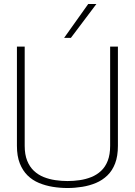

<svg xmlns="http://www.w3.org/2000/svg" viewBox="-20 -934 677 964"><path d="M65 -202V-700H104V-202Q104 -158 116.5 -127Q129 -96 150.5 -76Q172 -56 199.5 -45Q227 -34 258 -29.5Q289 -25 319 -25Q350 -25 380.5 -29.5Q411 -34 438.5 -45Q466 -56 487.5 -76Q509 -96 521 -127Q533 -158 533 -202V-700H572V-202Q572 -150 558 -113.5Q544 -77 519 -53Q494 -29 462 -15.5Q430 -2 393 4Q356 10 319 10Q281 10 244.5 4Q208 -2 175.5 -15.5Q143 -29 118.5 -53Q94 -77 79.5 -113.5Q65 -150 65 -202ZM302 -744 423 -914H464L336 -744Z"/></svg>

Font: Georama ExtraCondensed Thin ExtraLight
Style: Regular
Weight: 250
Version: Version 1.001